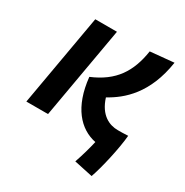

<svg xmlns="http://www.w3.org/2000/svg" viewBox="-159 -655 904 940"><g transform="rotate(30 293.0 -185.0)"><path d="M485.8 156.2C506.8 98.6 536.6 -31.2 542.5 -104C510.7 -102.5 505.4 -102.5 484.4 -102.5C437.5 -102.5 381.3 -125.5 354 -212.4C434.1 -256.3 531.7 -338.9 560.1 -527.3L427.2 -514.6C408.2 -391.6 356 -310.1 233.4 -258.8C250 -97.7 325.2 -16.1 418.5 2.9C409.7 41.5 397 87.4 380.9 133.8ZM26.9 0H149.4L240.2 -517.6H117.7Z"/></g></svg>

Font: Cascadia Mono PL SemiBold
Style: Italic
Weight: 600
Italic angle: -10°
Monospace: yes
Designer: Aaron Bell
Foundry: Saja Typeworks
Version: Version 2404.023